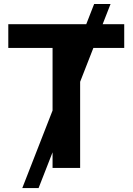

<svg xmlns="http://www.w3.org/2000/svg" viewBox="-20 -850 671 972"><path d="M92.8 102.1 456.5 -829.6H539.6L175.3 102.1ZM22 -607.4V-727.5H608.9V-607.4H385.7V0H246.1V-607.4Z"/></svg>

Font: Inter Cardless Display
Style: Bold
Weight: 700
Designer: Rasmus Andersson
Foundry: rsms
Version: Version 4.001;git-9221beed3